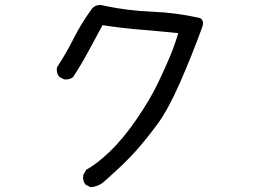

<svg xmlns="http://www.w3.org/2000/svg" viewBox="-20 -729 1040 778"><path d="M346.7 29.3 327.1 19.5Q313.5 3.9 317.4 -19.5L329.1 -41Q370.1 -62.5 424.8 -114.7Q479.5 -167 534.2 -247.1Q588.9 -327.1 620.1 -392.6Q651.4 -458 669.9 -502.9Q688.5 -547.9 702.1 -594.7Q626 -602.5 548.8 -608.9Q471.7 -615.2 395.5 -627Q366.2 -573.2 337.9 -520.5Q309.6 -467.8 276.4 -417Q262.7 -405.3 240.2 -407.2L220.7 -417Q207 -432.6 210.9 -456.1Q248 -512.7 277.8 -571.8Q307.6 -630.9 346.7 -685.5Q366.2 -717.8 405.3 -705.1Q499 -685.5 596.7 -681.6Q694.3 -677.7 789.1 -656.2Q809.6 -647.5 798.8 -617.2Q757.8 -504.9 709.5 -394.5Q661.1 -284.2 617.7 -225.6Q574.2 -167 532.2 -119.1Q490.2 -71.3 407.2 2Q381.8 27.3 346.7 29.3Z"/></svg>

Font: NaikaiFont
Style: Regular
Weight: 400
Version: Version 1.67